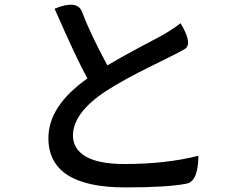

<svg xmlns="http://www.w3.org/2000/svg" viewBox="-20 -783 1040 837"><path d="M218 -745Q317 -786 338 -731Q370 -643 448 -498Q501 -530 593 -579Q685 -628 687 -629Q739 -659 767 -682Q822 -591 785 -569Q774 -561 646 -498Q519 -436 442 -386Q298 -291 298 -192Q298 -133 355 -100Q412 -68 522 -68Q704 -68 845 -104Q844 10 791 18Q709 34 526 34Q191 34 191 -181Q191 -321 361 -441Q313 -528 218 -745Z"/></svg>

Font: Swei Half Moon CJK SC
Style: Medium
Weight: 500
Version: Version 2.071